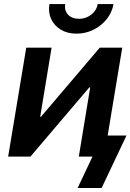

<svg xmlns="http://www.w3.org/2000/svg" viewBox="-20 -778 648 954"><path d="M497.6 0H371.6L428.2 -343.8H423.8L131.3 0H20.5L110.4 -541H236.3L179.7 -197.8H183.6L475.6 -541H587.4ZM359.9 -610.8Q314.9 -610.8 282.2 -630.6Q249.5 -650.4 234.1 -683.6Q218.8 -716.8 225.6 -757.8H304.2Q298.8 -726.1 318.1 -705.3Q337.4 -684.6 372.6 -684.6Q395.5 -684.6 415.3 -694.1Q435.1 -703.6 448.5 -720Q461.9 -736.3 465.3 -757.8H543.9Q537.1 -716.8 510.5 -683.3Q483.9 -649.9 444.6 -630.4Q405.3 -610.8 359.9 -610.8ZM365.7 156.2 439.5 0H402.3L419.9 -104.5H608.4L484.9 156.2Z"/></svg>

Font: Inter 17pt SemiBold
Style: Italic
Weight: 600
Italic angle: -9.3988°
Version: Version 4.001;git-66647c0bb